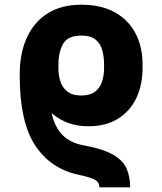

<svg xmlns="http://www.w3.org/2000/svg" viewBox="-20 -573 698 826"><path d="M360.4 -29.8Q315.4 -29.8 276.4 -43Q237.3 -56.2 202.1 -86.4Q215.3 -26.4 248.8 7.8Q282.2 42 341.8 52.7Q422.4 67.4 465.3 91.8Q508.3 116.2 524.2 151.4Q540 186.5 540 232.9H407.7Q407.2 210.4 387.9 200Q368.7 189.5 313 177.7Q195.3 150.9 130.4 51Q65.4 -48.8 64.9 -243.2V-262.7Q66.4 -349.1 97.2 -414.6Q127.9 -480 186.5 -516.4Q245.1 -552.7 329.6 -552.7Q415 -552.7 473.6 -520.3Q532.2 -487.8 562.7 -429.9Q593.3 -372.1 593.3 -296.4V-279.3Q593.3 -208 566.7 -151.6Q540 -95.2 488 -62.5Q436 -29.8 360.4 -29.8ZM329.6 -162.1Q367.2 -162.1 388.7 -178.5Q410.2 -194.8 418.9 -221.7Q427.7 -248.5 427.7 -279.3V-296.4Q427.7 -328.1 420.2 -356.4Q412.6 -384.8 391.4 -402.3Q370.1 -419.9 329.6 -419.9Q271.5 -419.9 251.5 -384Q231.4 -348.1 231.4 -296.4V-279.3Q231.4 -248.5 240.2 -221.9Q249 -195.3 270.5 -178.7Q292 -162.1 329.6 -162.1Z"/></svg>

Font: Inter Tight ExtraBold
Style: Regular
Weight: 800
Designer: Rasmus Andersson
Foundry: rsms
Version: Version 3.004; ttfautohint (v1.8.4.7-5d5b)